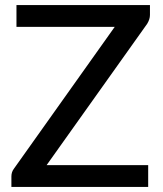

<svg xmlns="http://www.w3.org/2000/svg" viewBox="-20 -738 643 758"><path d="M565 0H25V-41.5Q25 -59 35 -72L433 -632H45V-718H572V-679Q572 -662 561 -644L164 -86H565Z"/></svg>

Font: Verano Sans Medium
Style: Regular
Weight: 500
Designer: Lukasz Dziedzic with Adam Twardoch and Botio Nikoltchev
Foundry: tyPoland Lukasz Dziedzic
Version: Version 3.001;December 28, 2019;FontCreator 12.0.0.2547 64-b